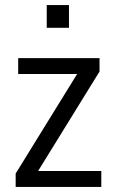

<svg xmlns="http://www.w3.org/2000/svg" viewBox="-20 -740 458 760"><path d="M42 0V-53L305 -479L328 -447H52V-510H374V-457L111 -31L88 -63H381V0ZM165 -630V-720H253V-630Z"/></svg>

Font: Instrument Sans SemiCondensed
Style: Regular
Weight: 400
Width: 4
Designer: Rodrigo Fuenzalida
Foundry: fragTYPE
Version: Version 1.000;gftools[0.9.28]